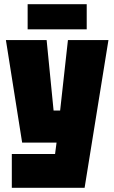

<svg xmlns="http://www.w3.org/2000/svg" viewBox="-20 -750 542 910"><path d="M36 140V-20H241L248 -74H85L8 -560H201L234 -226H265L302 -560H494L381 140ZM111 -611V-730H391V-611Z"/></svg>

Font: Tektur Condensed ExtraBold
Style: Regular
Weight: 800
Width: 3
Designer: Adam Jagosz
Foundry: Adam Jagosz
Version: Version 1.005;gftools[0.9.30]